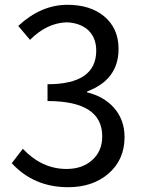

<svg xmlns="http://www.w3.org/2000/svg" viewBox="-20 -767 595 800"><path d="M29 -87 75 -147Q155 -63 257 -63Q323 -63 364 -100Q406 -137 406 -199Q406 -346 178 -346V-416Q381 -416 381 -556Q381 -609 348 -641Q314 -672 257 -674Q175 -671 105 -601L56 -659Q151 -747 261 -747Q356 -747 414 -699Q474 -649 474 -563Q474 -435 343 -386V-382Q411 -366 454 -319Q499 -268 499 -196Q499 -100 430 -42Q365 13 264 13Q121 13 29 -87Z"/></svg>

Font: KaiGen Gothic CN Regular
Style: Regular
Weight: 400
Designer: Ryoko NISHIZUKA  (kana & ideographs); Paul D. Hunt (Latin, Greek & Cyrillic); Wenlong ZHANG  (bopomofo); Sandoll Communi
Foundry: Adobe Systems Incorporated
Version: Version 1.002.20150501